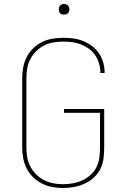

<svg xmlns="http://www.w3.org/2000/svg" viewBox="-20 -932 640 960"><path d="M295 8Q268 8 241 3Q214 -2 189.5 -14.5Q165 -27 145.5 -46Q126 -65 113.5 -89.5Q101 -114 96 -141Q91 -168 91 -195V-540Q91 -567 96 -594.5Q101 -622 113.5 -646.5Q126 -671 146 -690.5Q166 -710 190.5 -722Q215 -734 242.5 -738.5Q270 -743 297 -743Q323 -743 348 -739.5Q373 -736 396.5 -726.5Q420 -717 440.5 -701.5Q461 -686 475 -665Q489 -644 496 -619.5Q503 -595 503 -570Q503 -569 503 -568.5Q503 -568 503 -567H482Q482 -568 482 -568.5Q482 -569 482 -569Q482 -592 475.5 -614Q469 -636 456.5 -655Q444 -674 425.5 -687.5Q407 -701 386 -709.5Q365 -718 342.5 -721Q320 -724 297 -724Q272 -724 247.5 -720Q223 -716 201 -705Q179 -694 161 -676Q143 -658 131.5 -636Q120 -614 116 -589.5Q112 -565 112 -540V-195Q112 -170 116 -146Q120 -122 131.5 -100Q143 -78 160.5 -60.5Q178 -43 200 -31.5Q222 -20 246 -15.5Q270 -11 295 -11Q320 -11 344.5 -15.5Q369 -20 392 -30.5Q415 -41 433.5 -58Q452 -75 463 -97.5Q474 -120 477 -145Q480 -170 480 -195V-368H300V-387H501V-195Q501 -167 497.5 -139.5Q494 -112 482 -87.5Q470 -63 449 -44Q428 -25 402.5 -13.5Q377 -2 350 3Q323 8 295 8ZM300 -859Q295 -859 289.5 -860.5Q284 -862 280.5 -865.5Q277 -869 275.5 -874.5Q274 -880 274 -885Q274 -890 275.5 -895.5Q277 -901 280.5 -904.5Q284 -908 289.5 -910Q295 -912 300 -912Q305 -912 310.5 -910Q316 -908 319.5 -904.5Q323 -901 325 -895.5Q327 -890 327 -885Q327 -880 325 -874.5Q323 -869 319.5 -865.5Q316 -862 310.5 -860.5Q305 -859 300 -859Z"/></svg>

Font: Zed Sans Thin Extended
Style: Regular
Weight: 100
Width: 7
Designer: Belleve Invis
Foundry: Belleve Invis
Version: Version 1.0.0; ttfautohint (v1.8.4)